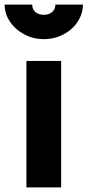

<svg xmlns="http://www.w3.org/2000/svg" viewBox="-70 -809 378 829"><path d="M44 -546H194V0H44ZM-50 -789H69Q69 -769 83 -757Q97 -745 119 -745Q141 -745 155 -757Q169 -769 169 -789H288Q288 -750 265.5 -715.5Q243 -681 204 -660.5Q165 -640 119 -640Q74 -640 35 -660.5Q-4 -681 -27 -715.5Q-50 -750 -50 -789Z"/></svg>

Font: Evergrow Sans 
Style: ExtraBold
Weight: 800
Foundry: 10Web
Version: Version 1.000